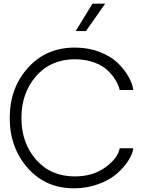

<svg xmlns="http://www.w3.org/2000/svg" viewBox="-20 -1020 802 1050"><path d="M485.8 -1000H555.2L450.2 -850.1H394ZM389.2 9.8Q231.9 11.7 132.6 -100.1Q33.2 -211.9 33.2 -375Q33.2 -538.1 132.6 -648.9Q231.9 -759.8 389.2 -759.8Q463.4 -759.8 525.1 -735.8Q586.9 -711.9 624 -675.5Q661.1 -639.2 682.6 -601.1Q704.1 -563 709 -527.8H634.8Q627.9 -554.7 612.1 -581.8Q596.2 -608.9 567.6 -636Q539.1 -663.1 492.4 -679.4Q445.8 -695.8 389.2 -695.8Q258.3 -695.8 177.7 -604Q97.2 -512.2 97.2 -375Q97.2 -237.8 177.5 -146.5Q257.8 -55.2 389.2 -55.2Q487.3 -55.2 555.7 -104.5Q624 -153.8 634.8 -209H709Q705.1 -178.2 682.1 -142.1Q659.2 -106 620.6 -71.5Q582 -37.1 521 -14.2Q460 8.8 389.2 9.8Z"/></svg>

Font: Oakes Grotesk
Style: Light
Weight: 300
Designer: Samuel Oakes
Foundry: Samuel Oakes
Version: Version 1.0 | wf-rip DC20170320